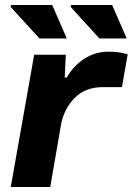

<svg xmlns="http://www.w3.org/2000/svg" viewBox="-20 -745 529 765"><path d="M376 -591.8 261.2 -717.8 263.2 -725.1H426.8L484.9 -591.8ZM137.2 -591.8 22 -717.8 23.9 -725.1H188L246.1 -591.8ZM22.9 0 116.2 -526.9H242.2L237.8 -436H246.1Q272 -482.4 315.7 -510.7Q359.4 -539.1 412.1 -539.1Q456.1 -539.1 488.8 -528.8L465.8 -397.9H390.1Q319.3 -397.9 276.9 -354.2Q234.4 -310.5 223.1 -248L180.2 0Z"/></svg>

Font: Archivo Expanded
Style: Bold Italic
Weight: 700
Width: 7
Italic angle: -10°
Designer: Hector Gatti
Foundry: Omnibus-Type
Version: Version 2.001